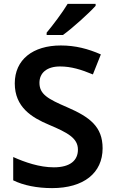

<svg xmlns="http://www.w3.org/2000/svg" viewBox="-20 -958 590 988"><path d="M472 -928V-938H328C301 -893 251 -827 220 -790V-778H304C353 -813 439 -891 472 -928ZM508 -195C508 -307 441 -356 326 -406C226 -449 183 -473 183 -532C183 -582 220 -616 289 -616C346 -616 398 -600 458 -575L499 -678C433 -707 368 -724 293 -724C149 -724 56 -651 56 -529C56 -406 144 -353 232 -316C329 -275 381 -247 381 -188C381 -134 343 -97 257 -97C183 -97 108 -123 48 -150V-30C101 -4 171 10 248 10C411 10 508 -68 508 -195Z"/></svg>

Font: Noto Sans Ol Chiki SemiBold
Style: Regular
Weight: 600
Designer: Monotype Design Team, Lewis McGuffie
Foundry: Monotype Imaging Inc.
Version: Version 2.003